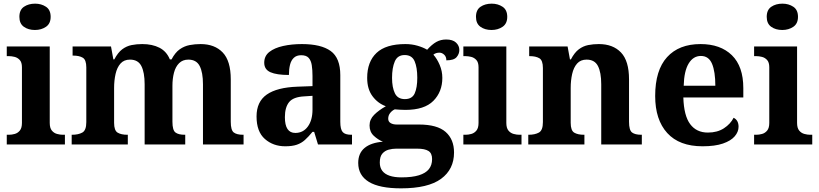

<svg xmlns="http://www.w3.org/2000/svg" viewBox="-20 -790 4479 1050"><path d="M17 0V-53H29Q44 -53 60.5 -57.5Q77 -62 88.5 -76Q100 -90 100 -118V-422Q100 -449 88 -462Q76 -475 59.5 -479Q43 -483 29 -483H17V-536H252V-118Q252 -90 263.5 -76Q275 -62 292 -57.5Q309 -53 323 -53H335V0ZM171 -626Q135 -626 110.5 -643.5Q86 -661 86 -698Q86 -736 111 -753Q136 -770 172 -770Q206 -770 231.5 -753Q257 -736 257 -698Q257 -661 231.5 -643.5Q206 -626 171 -626Z M372 0V-53H374Q408 -53 430 -65Q452 -77 452 -122V-421Q452 -463 432.5 -474.5Q413 -486 380 -486H377V-536H587L600 -465H605Q625 -503 648.5 -520.5Q672 -538 699.5 -543.5Q727 -549 758 -549Q813 -549 852 -529Q891 -509 909 -465H918Q938 -503 963 -520.5Q988 -538 1017 -543.5Q1046 -549 1077 -549Q1154 -549 1198 -503Q1242 -457 1242 -356V-124Q1242 -78 1258.5 -65.5Q1275 -53 1309 -53H1312V0H1090V-329Q1090 -394 1072 -429Q1054 -464 1010 -464Q979 -464 959.5 -444.5Q940 -425 931.5 -392.5Q923 -360 923 -321V-124Q923 -78 939.5 -65.5Q956 -53 990 -53H993V0H771V-329Q771 -394 753 -429Q735 -464 691 -464Q658 -464 639 -442.5Q620 -421 612 -385.5Q604 -350 604 -309V-118Q604 -76 623.5 -64.5Q643 -53 676 -53H679V0Z M1540 10Q1474 10 1428.5 -30Q1383 -70 1383 -153Q1383 -234 1439 -273Q1495 -312 1607 -316L1689 -319V-374Q1689 -408 1685 -433.5Q1681 -459 1668 -473.5Q1655 -488 1627 -488Q1602 -488 1587 -474Q1572 -460 1566 -435.5Q1560 -411 1560 -380Q1493 -380 1459 -395Q1425 -410 1425 -447Q1425 -484 1453 -506Q1481 -528 1528 -538.5Q1575 -549 1631 -549Q1736 -549 1788.5 -511Q1841 -473 1841 -379V-124Q1841 -83 1854 -68Q1867 -53 1901 -53H1905V0H1719L1698 -69H1689Q1667 -42 1647.5 -24.5Q1628 -7 1603 1.5Q1578 10 1540 10ZM1595 -63Q1638 -63 1663.5 -98Q1689 -133 1689 -191V-266L1644 -263Q1584 -260 1561 -231.5Q1538 -203 1538 -149Q1538 -63 1595 -63Z M2173 240Q2055 240 1997 204.5Q1939 169 1939 101Q1939 48 1974 19Q2009 -10 2074 -15Q2047 -26 2024 -47.5Q2001 -69 2001 -104Q2001 -137 2026 -162Q2051 -187 2090 -209Q2046 -225 2017 -264Q1988 -303 1988 -364Q1988 -452 2039 -500.5Q2090 -549 2197 -549Q2232 -549 2263 -540Q2294 -531 2316 -518Q2342 -547 2366 -560.5Q2390 -574 2420 -574Q2456 -574 2474 -557Q2492 -540 2492 -517Q2492 -495 2477 -477.5Q2462 -460 2421 -460Q2421 -480 2409 -491Q2397 -502 2383 -502Q2363 -502 2350 -491Q2370 -469 2384.5 -435Q2399 -401 2399 -364Q2399 -288 2350 -238.5Q2301 -189 2197 -189Q2186 -189 2167 -190Q2148 -191 2139 -192Q2125 -186 2114 -172.5Q2103 -159 2103 -141Q2103 -125 2116 -117Q2129 -109 2150 -109H2271Q2371 -109 2417 -68.5Q2463 -28 2463 44Q2463 136 2392 188Q2321 240 2173 240ZM2175 180Q2234 180 2271 168.5Q2308 157 2325.5 135Q2343 113 2343 80Q2343 48 2323 35.5Q2303 23 2262 23H2146Q2126 23 2105.5 28.5Q2085 34 2071 50Q2057 66 2057 99Q2057 126 2070.5 144Q2084 162 2110.5 171Q2137 180 2175 180ZM2194 -248Q2234 -248 2248 -279.5Q2262 -311 2262 -365Q2262 -421 2247.5 -455Q2233 -489 2193 -489Q2154 -489 2139 -454Q2124 -419 2124 -364Q2124 -312 2139.5 -280Q2155 -248 2194 -248Z M2514 0V-53H2526Q2541 -53 2557.5 -57.5Q2574 -62 2585.5 -76Q2597 -90 2597 -118V-422Q2597 -449 2585 -462Q2573 -475 2556.5 -479Q2540 -483 2526 -483H2514V-536H2749V-118Q2749 -90 2760.5 -76Q2772 -62 2789 -57.5Q2806 -53 2820 -53H2832V0ZM2668 -626Q2632 -626 2607.5 -643.5Q2583 -661 2583 -698Q2583 -736 2608 -753Q2633 -770 2669 -770Q2703 -770 2728.5 -753Q2754 -736 2754 -698Q2754 -661 2728.5 -643.5Q2703 -626 2668 -626Z M2869 0V-53H2871Q2905 -53 2927 -65Q2949 -77 2949 -122V-418Q2949 -460 2929.5 -471.5Q2910 -483 2877 -483H2874V-536H3084L3097 -465H3102Q3122 -503 3145.5 -520.5Q3169 -538 3196.5 -543.5Q3224 -549 3255 -549Q3332 -549 3376 -503Q3420 -457 3420 -356V-124Q3420 -78 3436.5 -65.5Q3453 -53 3487 -53H3490V0H3268V-329Q3268 -394 3250 -429Q3232 -464 3188 -464Q3155 -464 3136 -442.5Q3117 -421 3109 -385.5Q3101 -350 3101 -309V-118Q3101 -76 3120.5 -64.5Q3140 -53 3173 -53H3176V0Z M3822 10Q3695 10 3629 -62.5Q3563 -135 3563 -265Q3563 -406 3628 -477.5Q3693 -549 3811 -549Q3920 -549 3982.5 -488Q4045 -427 4045 -308V-257H3717Q3720 -157 3754.5 -111Q3789 -65 3851 -65Q3903 -65 3939 -88.5Q3975 -112 3992 -146Q4006 -139 4012.5 -126.5Q4019 -114 4019 -97Q4019 -69 3998 -44.5Q3977 -20 3933.5 -5Q3890 10 3822 10ZM3892 -321Q3892 -398 3874 -441Q3856 -484 3813 -484Q3771 -484 3746 -442.5Q3721 -401 3719 -321Z M4104 0V-53H4116Q4131 -53 4147.5 -57.5Q4164 -62 4175.5 -76Q4187 -90 4187 -118V-422Q4187 -449 4175 -462Q4163 -475 4146.5 -479Q4130 -483 4116 -483H4104V-536H4339V-118Q4339 -90 4350.5 -76Q4362 -62 4379 -57.5Q4396 -53 4410 -53H4422V0ZM4258 -626Q4222 -626 4197.5 -643.5Q4173 -661 4173 -698Q4173 -736 4198 -753Q4223 -770 4259 -770Q4293 -770 4318.5 -753Q4344 -736 4344 -698Q4344 -661 4318.5 -643.5Q4293 -626 4258 -626Z"/></svg>

Font: Noto Naskh Arabic
Style: Bold
Weight: 700
Designer: Monotype Design Team, David Williams, Mohamad Dakak and Nizar Qandah
Foundry: Monotype Imaging Inc.
Version: Version 2.016